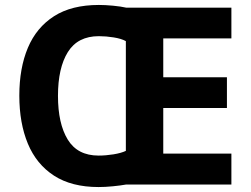

<svg xmlns="http://www.w3.org/2000/svg" viewBox="-20 -745 1013 775"><path d="M379 -725Q405 -725 436.5 -722Q468 -719 490 -714H914V-590H639V-433H896V-309H639V-125H914V0H488Q466 4 435 7Q404 10 378 10Q269 10 198 -36Q127 -82 92.5 -165Q58 -248 58 -359Q58 -470 92.5 -552Q127 -634 198 -679.5Q269 -725 379 -725ZM379 -599Q294 -599 254 -535Q214 -471 214 -358Q214 -246 253.5 -181.5Q293 -117 378 -117Q407 -117 438 -122Q469 -127 488 -136V-579Q470 -589 439 -594Q408 -599 379 -599Z"/></svg>

Font: Noto Sans Gujarati UI
Style: Bold
Weight: 700
Designer: Jelle Bosma - Monotype Design Team, Universal Thirst
Foundry: Monotype Imaging Inc.
Version: Version 2.106; ttfautohint (v1.8.4.7-5d5b)